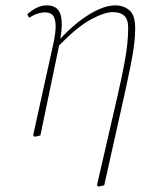

<svg xmlns="http://www.w3.org/2000/svg" viewBox="-20 -503 559 713"><path d="M103 0Q121 -83 139.5 -166Q158 -249 176 -331Q188 -384 186.5 -411Q185 -438 175 -447.5Q165 -457 148 -457Q119 -457 88 -437L81 -450Q101 -467 118 -475Q135 -483 154 -483Q192 -483 203.5 -452.5Q215 -422 204 -359Q259 -418 313 -450.5Q367 -483 408 -483Q439 -483 460.5 -465Q482 -447 482 -398Q482 -371 478.5 -340.5Q475 -310 466 -264.5Q457 -219 441 -146L367 185L346 190L340 185L417 -149Q433 -220 441.5 -265.5Q450 -311 453 -342Q456 -373 456 -400Q456 -431 441.5 -444.5Q427 -458 399 -458Q368 -458 318 -431Q268 -404 200 -335L199 -332L130 0L109 5Z"/></svg>

Font: Source Serif Pro ExtraLight
Style: Italic
Weight: 200
Italic angle: -12°
Designer: Frank Grießhammer
Foundry: Adobe Systems Incorporated
Version: Version 3.001;hotconv 1.0.111;makeotfexe 2.5.65597